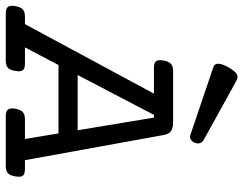

<svg xmlns="http://www.w3.org/2000/svg" viewBox="-134 -734 843 665"><g transform="rotate(90 287.5 -401.5)"><path d="M175.8 -66.4Q192.4 -66.4 198.2 -59.1Q204.1 -51.8 200.7 -33.2Q197.8 -14.6 189.5 -7.3Q181.2 0 164.6 0H1.5Q-15.1 0 -21 -7.3Q-26.9 -14.6 -23.9 -33.2Q-20.5 -51.8 -12.2 -59.1Q-3.9 -66.4 12.7 -66.4H38.6L279.3 -513.2H189.5Q172.9 -513.2 167 -520.5Q161.1 -527.8 164.6 -546.4Q168 -564.9 176.3 -572.3Q184.6 -579.6 201.2 -579.6H378.9Q398.4 -579.6 408.9 -572.3Q419.4 -564.9 422.4 -547.9L509.8 -66.4H541Q557.6 -66.4 563.5 -59.1Q569.3 -51.8 565.9 -33.2Q563 -14.6 554.7 -7.3Q546.4 0 529.8 0H356.9Q340.3 0 334.5 -7.3Q328.6 -14.6 331.5 -33.2Q335 -51.8 343.3 -59.1Q351.6 -66.4 368.2 -66.4H436.5L417 -182.6H180.2L119.1 -66.4ZM214.8 -249H406.2L362.3 -513.2H353ZM440.4 -685.1Q448.7 -680.2 450.9 -671.6Q453.1 -663.1 449.7 -654.8Q446.3 -646.5 439.2 -641.4Q432.1 -636.2 422.9 -639.2L188 -718.8Q183.1 -720.2 179.7 -723.9Q176.3 -727.5 175.8 -733.6Q175.3 -739.7 178 -748.8Q180.7 -757.8 188 -771Q195.8 -784.7 202.1 -791.7Q208.5 -798.8 214.1 -801.3Q219.7 -803.7 225.3 -802.2Q231 -800.8 237.3 -797.4Z"/></g></svg>

Font: Courier Prime
Style: Italic
Weight: 400
Monospace: yes
Designer: Alan Dague-Greene
Foundry: Quote-Unquote Apps
Version: Version 1.202